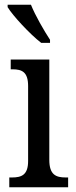

<svg xmlns="http://www.w3.org/2000/svg" viewBox="-20 -786 318 806"><path d="M153 -606H190V-619C165 -657 128 -721 110 -766H12V-756C33 -721 106 -642 153 -606ZM19 0H266V-41H256C215 -41 187 -52 187 -115V-536H25V-495H33C72 -495 98 -484 98 -425V-110C98 -51 70 -41 30 -41H19Z"/></svg>

Font: Noto Serif Lao Cond
Style: Regular
Weight: 400
Width: 3
Designer: Monotype Design Team
Foundry: Monotype Imaging Inc.
Version: Version 2.004